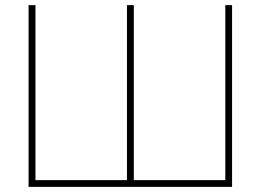

<svg xmlns="http://www.w3.org/2000/svg" viewBox="-20 -731 1036 751"><path d="M118.7 -710.9V-26.4H476.6V-710.9H503.4V-26.4H861.3V-710.9H887.7V0H91.8V-710.9Z"/></svg>

Font: Roboto-Thin
Style: Regular
Weight: 250
Designer: Google
Version: Version 1.100141; 2013; ttfautohint (v0.94.14-c901) -l 8 -r 